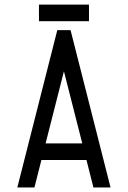

<svg xmlns="http://www.w3.org/2000/svg" viewBox="-20 -829 565 849"><path d="M152.3 -735.4V-808.6H373.5V-735.4ZM181.6 -194.8H343.8L262.7 -513.7ZM132.3 0H56.6L233.4 -695.8H292L468.8 0H393.1L362.3 -121.6H163.1Z"/></svg>

Font: Anka/Coder Condensed
Style: Regular
Weight: 400
Width: 4
Monospace: yes
Version: Version 1.100